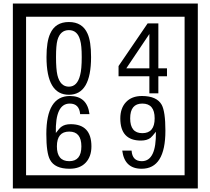

<svg xmlns="http://www.w3.org/2000/svg" viewBox="-20 -980 1195 1090"><path d="M1103 90H53V-960H1103ZM1028 15V-885H128V15ZM497 -656Q497 -442 371 -442Q244 -442 244 -656Q244 -744 265 -789Q294 -855 371 -855Q448 -855 477 -789Q497 -745 497 -656ZM444 -656Q444 -723 435 -752Q420 -809 371 -809Q322 -809 306 -752Q298 -723 298 -656Q298 -587 306 -553Q322 -488 371 -488Q419 -488 435 -554Q444 -587 444 -656ZM928 -547H879V-450H828V-547H653V-605L818 -847H879V-592H928ZM828 -592V-787L697 -592ZM499 -149Q499 -91 466.5 -56.5Q434 -22 375 -22Q291 -22 264 -73Q243 -111 243 -219Q243 -435 377 -435Q475 -435 488 -332H435Q430 -392 376 -392Q293 -392 297 -225Q318 -253 328 -260Q348 -275 381 -275Q499 -275 499 -149ZM442 -149Q442 -233 373 -233Q303 -233 303 -149Q303 -65 373 -65Q442 -65 442 -149ZM919 -238Q919 -22 784 -22Q687 -22 674 -125H727Q731 -65 785 -65Q868 -65 865 -232Q844 -205 834 -197Q814 -182 780 -182Q663 -182 663 -308Q663 -366 695.5 -400.5Q728 -435 786 -435Q870 -435 898 -385Q919 -346 919 -238ZM858 -308Q858 -392 788 -392Q719 -392 719 -308Q719 -224 788 -224Q858 -224 858 -308Z"/></svg>

Font: Unicode BMP Fallback SIL
Style: Regular
Weight: 400
Foundry: NRSI, SIL International
Version: Version 5.1 Based on Unicode 5.1